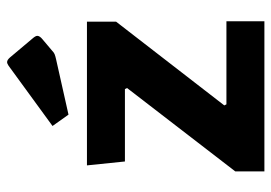

<svg xmlns="http://www.w3.org/2000/svg" viewBox="-132 -633 765 541"><g transform="rotate(-90 250.5 -362.5)"><path d="M273 -387 270 -393H66L55 -500H460V-418L224 -113L227 -107H461V0H38V-82ZM198 -552 166 -597 336 -721Q342 -725 346 -725Q352 -725 359 -717L412 -654Q420 -645 420 -640Q420 -633 410 -625L378 -598Q373 -593 368 -591Q363 -589 354 -587Z"/></g></svg>

Font: Changa SemiBold
Style: Regular
Weight: 600
Designer: Eduardo Rodriguez Tunni
Foundry: Eduardo Rodriguez Tunni
Version: Version 3.002; ttfautohint (v1.8.2)